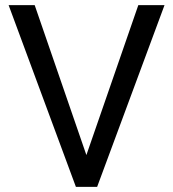

<svg xmlns="http://www.w3.org/2000/svg" viewBox="-20 -731 676 751"><path d="M317.9 -124.5 521 -710.9H623.5L359.9 0H276.9L13.7 -710.9H115.7Z"/></svg>

Font: APIMedia Roboto
Style: Regular
Weight: 400
Designer: Google
Version: Version 2.137; 2017